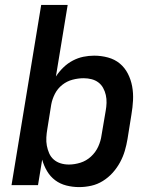

<svg xmlns="http://www.w3.org/2000/svg" viewBox="-20 -755 640 783"><path d="M303 8Q276 8 250.5 1.5Q225 -5 205 -20Q185 -35 172 -57Q159 -79 152 -104L135 0H27L148 -735H256L208 -443Q221 -463 238.5 -480Q256 -497 277 -508Q298 -519 320 -523.5Q342 -528 364 -528Q393 -528 420.5 -520.5Q448 -513 468.5 -496Q489 -479 501.5 -454.5Q514 -430 519 -402.5Q524 -375 522.5 -346Q521 -317 516 -288L500 -188Q496 -164 489 -140Q482 -116 469.5 -93Q457 -70 439.5 -50.5Q422 -31 399.5 -17Q377 -3 352 2.5Q327 8 303 8ZM261 -84Q284 -84 308 -91.5Q332 -99 351 -116.5Q370 -134 380.5 -157Q391 -180 394 -203L411 -303Q414 -319 414.5 -335.5Q415 -352 411.5 -367.5Q408 -383 400.5 -396.5Q393 -410 381 -419Q369 -428 353.5 -432Q338 -436 321 -436Q299 -436 276 -430Q253 -424 234 -409Q215 -394 204 -372.5Q193 -351 189 -329L173 -229Q170 -212 169 -194.5Q168 -177 171 -161Q174 -145 180.5 -130Q187 -115 199 -104.5Q211 -94 227 -89Q243 -84 261 -84Z"/></svg>

Font: Iosevka Aile Semibold Oblique
Style: Regular
Weight: 600
Italic angle: -9°
Designer: Belleve Invis
Foundry: Belleve Invis
Version: Version 31.1.0; ttfautohint (v1.8.4)